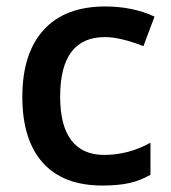

<svg xmlns="http://www.w3.org/2000/svg" viewBox="-20 -570 535 600"><path d="M299.8 9.8Q177.2 9.8 113.5 -61.8Q49.8 -133.3 49.8 -267.1Q49.8 -403.3 116.5 -476.6Q183.1 -549.8 309.1 -549.8Q394.5 -549.8 462.9 -518.1L428.2 -425.8Q355.5 -454.1 308.1 -454.1Q168 -454.1 168 -268.1Q168 -177.2 202.9 -131.6Q237.8 -85.9 305.2 -85.9Q381.8 -85.9 450.2 -124V-23.9Q419.4 -5.9 384.5 2Q349.6 9.8 299.8 9.8Z"/></svg>

Font: TypoPRO Open Sans
Style: Regular
Weight: 600
Foundry: Ascender Corporation
Version: Version 1.10